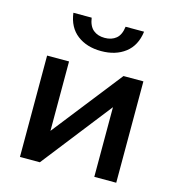

<svg xmlns="http://www.w3.org/2000/svg" viewBox="-108 -820 836 913"><g transform="rotate(15 310.0 -364.0)"><path d="M73 0V-499H181V-144L173 -147L449 -499H547V0H439V-355L446 -352L171 0ZM315 -586Q244 -586 197 -622Q150 -658 141 -728H231Q237 -687 259 -669Q281 -651 315 -651Q349 -651 371 -669Q393 -687 398 -728H489Q480 -658 433 -622Q386 -586 315 -586Z"/></g></svg>

Font: Wix Madefor Display SemiBold
Style: Regular
Weight: 600
Designer: Dalton Maag Ltd
Foundry: Dalton Maag Ltd
Version: Version 3.100